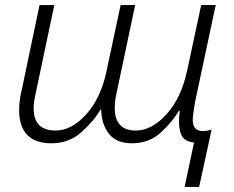

<svg xmlns="http://www.w3.org/2000/svg" viewBox="-20 -552 916 753"><path d="M704 181H761L810 -44Q803 -42 794.5 -40Q786 -38 776 -38Q736 -38 736 -81Q736 -95 739 -114Q742 -133 746 -157L826 -532H769L715 -280Q692 -169 633.5 -104.5Q575 -40 513 -40Q430 -40 430 -129Q430 -158 438 -191L510 -532H453L398 -274Q376 -168 318.5 -104Q261 -40 198 -40Q112 -40 112 -127Q112 -154 121 -191L193 -532H135L65 -198Q60 -178 57.5 -159Q55 -140 55 -121Q55 10 182 10Q250 10 298.5 -33Q347 -76 374 -122H377Q378 -64 407.5 -27Q437 10 497 10Q565 10 611 -32.5Q657 -75 682 -118H685Q678 -65 688 -31Q698 3 741 7Z"/></svg>

Font: Noto Sans UI Light
Style: Italic
Weight: 300
Italic angle: -12°
Designer: Monotype Design Team
Foundry: Monotype Imaging Inc.
Version: Version 1.901